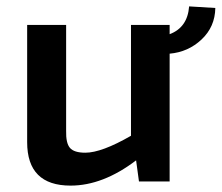

<svg xmlns="http://www.w3.org/2000/svg" viewBox="-20 -568 694 601"><path d="M654 -543Q653 -484 611 -444.5Q569 -405 511 -400V0H415L406 -66Q302 13 201 13Q65 13 65 -123V-490H187V-159Q186 -120 199 -105Q212 -90 247 -90Q298 -90 390 -143V-490H511V-461Q567 -482 572 -548Z"/></svg>

Font: Exo 2 Semi Bold
Style: Regular
Weight: 600
Designer: Natanael Gama
Version: Version 1.001;PS 001.001;hotconv 1.0.88;makeotf.lib2.5.64775